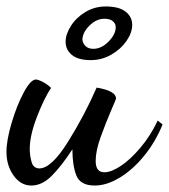

<svg xmlns="http://www.w3.org/2000/svg" viewBox="-21 -544 523 594"><path d="M-1 -74Q-1 -110 15 -164Q31 -218 52.5 -258Q74 -298 90 -298Q97 -298 111.5 -290.5Q126 -283 137 -272Q116 -241 93.5 -183Q71 -125 71 -83Q71 -64 76.5 -43.5Q82 -23 101 -23Q138 -23 189.5 -105.5Q241 -188 278 -273Q338 -263 338 -239Q338 -237 326 -210Q305 -161 290 -119Q275 -77 275 -46Q275 -11 302 -11Q323 -11 352.5 -30.5Q382 -50 413 -86.5Q444 -123 467 -171L482 -159Q460 -105 425 -62Q390 -19 349.5 5.5Q309 30 272 30Q228 30 215.5 -0.5Q203 -31 203 -82Q169 -30 139 0Q109 30 76 30Q43 30 21 -1Q-1 -32 -1 -74ZM182 -415Q182 -438 198.5 -464Q215 -490 243.5 -507Q272 -524 306 -524Q347 -524 367.5 -508Q388 -492 388 -467Q388 -443 370.5 -417.5Q353 -392 323.5 -375Q294 -358 260 -358Q221 -358 201.5 -374Q182 -390 182 -415ZM337 -460Q337 -471 328 -478.5Q319 -486 302 -486Q277 -486 255.5 -464.5Q234 -443 234 -421Q235 -410 243.5 -401.5Q252 -393 268 -393Q293 -393 315 -415.5Q337 -438 337 -460Z"/></svg>

Font: Dancing Script
Style: Bold
Weight: 700
Designer: Pablo Impallari
Foundry: Pablo Impallari
Version: Version 2.000